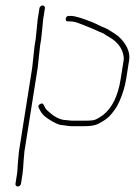

<svg xmlns="http://www.w3.org/2000/svg" viewBox="-20 -496 497 700"><path d="M241.9 -56H292.9C302.2 -56 310.9 -56.5 319.1 -57.5C327.3 -58.5 339.6 -65 356.2 -77C388.9 -102.8 410.1 -146.1 419.8 -207L430.7 -276C431.5 -280.7 431.5 -285 430.8 -289C427.5 -315 413.6 -336.7 389.1 -354L366.3 -368C359.7 -372.7 354 -375.8 349.3 -377.5C344.6 -379.2 338.3 -381.8 330.6 -385.5C322.8 -389.2 315.7 -392.3 309.3 -394.8C302.8 -397.3 295.5 -400.2 287.4 -403.5C283.3 -405.2 276 -408 265.3 -412C254.6 -416 244.5 -418 235.2 -418H228.2C221.5 -418 218.7 -421.3 219.8 -428C220.8 -434.7 224.7 -438 231.4 -438H238.4C253.2 -438 281.3 -429.5 322.8 -412.5C326.9 -410.8 332.8 -408 340.5 -404C348.2 -400 354.6 -397.2 359.6 -395.5C364.7 -393.8 371.5 -390.3 380 -385L401.8 -371C409.6 -365.7 416.6 -359.5 422.8 -352.5C445.5 -327 454.8 -301.5 450.7 -276L439.8 -207C435.7 -181.3 427.7 -154.6 415.6 -127C413 -121 410 -115 406.8 -109C403.5 -103 396.6 -93.4 386.2 -80.3C375.8 -67.1 359.4 -55 337 -44C326.1 -38.7 310.4 -36 289.7 -36H237.7C235 -36 224.6 -37.3 206.3 -40C195 -40 177.4 -48.1 153.4 -64.2C140.3 -73.1 131.2 -83 125.9 -94L121.3 -103C118.2 -108.3 119.7 -112.8 126 -116.5C132.2 -120.2 136.6 -119.3 139.1 -114L143.6 -105C146.1 -99.7 150.3 -94.7 156.3 -90C175 -72.4 193.3 -62.1 211.3 -59ZM134.2 -393 130.1 -354 126.1 -329 117.5 -249.5 69.1 56 66.4 86C64.8 112.7 63.4 130 62.1 138L56.4 174C56 176.7 54.6 179 52.3 181C50 183 47.5 184 44.9 184C42.2 184 40 183 38.3 181C36.6 179 36 176.7 36.4 174L42.1 138C43 132.7 43.4 127.7 43.5 123C43.6 118.3 43.9 113 44.6 107C45.2 101 45.7 94.3 46.2 87L49.1 56L97.4 -249L106.1 -329L110.1 -354L114.2 -393L117.3 -425L123.8 -466C124.2 -468.7 125.6 -471 127.9 -473C130.2 -475 132.7 -476 135.4 -476C138.1 -476 140.2 -475 141.9 -473C143.6 -471 144.2 -468.7 143.8 -466L137.3 -425Z"/></svg>

Font: Proton
Style: RgIt
Weight: 500
Version: Version 1.017